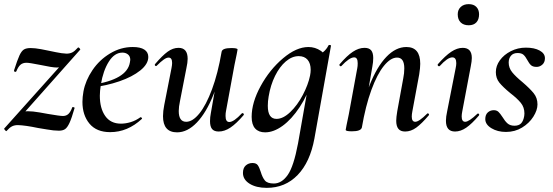

<svg xmlns="http://www.w3.org/2000/svg" viewBox="-30 -626 2668 927"><path d="M0 7Q-2 7 -6.5 1.5Q-11 -4 -10 -5L308 -360L302 -349Q289 -320 277 -310Q265 -300 244 -300Q223 -300 162 -313Q112 -323 98 -323Q80 -323 69 -313.5Q58 -304 49 -282Q48 -279 44 -279Q41 -279 39 -281Q37 -283 38 -287Q54 -337 64 -358.5Q74 -380 85.5 -387Q97 -394 118 -394Q139 -394 168.5 -388.5Q198 -383 206 -381Q212 -380 240 -374Q268 -368 291 -367Q307 -367 319 -373Q331 -379 346 -396L348 -397Q351 -397 355 -392Q359 -387 357 -386L40 -29L38 -40Q51 -67 66.5 -78Q82 -89 104 -89Q128 -89 162 -83Q196 -77 201 -76Q259 -66 274 -66Q290 -66 300.5 -76Q311 -86 319 -108Q319 -109 322 -109Q325 -109 328 -107.5Q331 -106 330 -104Q316 -55 305.5 -32.5Q295 -10 284 -2.5Q273 5 254 5Q230 5 196.5 -1Q163 -7 154 -8Q92 -21 56 -22Q40 -22 28 -16Q16 -10 1 7Z M368 -134Q368 -157 373 -185Q383 -238 416.5 -287.5Q450 -337 501.5 -368Q553 -399 611 -399Q648 -399 667 -386.5Q686 -374 686 -351Q686 -317 647.5 -286Q609 -255 546.5 -233.5Q484 -212 415 -204L417 -217Q583 -242 597 -324Q599 -334 599 -337Q599 -354 588 -363Q577 -372 561 -372Q523 -372 495.5 -328.5Q468 -285 457 -218Q452 -186 452 -164Q452 -103 478 -66Q504 -29 554 -29Q577 -29 601.5 -36.5Q626 -44 648 -60H649Q652 -60 654.5 -57Q657 -54 655 -52Q586 12 502 12Q436 12 402 -29Q368 -70 368 -134Z M757 -65Q757 -89 763 -119L798 -297Q801 -312 801 -322Q801 -348 784 -348Q774 -348 760 -338Q746 -328 727 -309Q725 -307 723 -307Q720 -307 718 -310.5Q716 -314 719 -317Q754 -358 779.5 -376.5Q805 -395 832 -395Q876 -395 876 -342Q876 -324 870 -297L839 -138Q833 -110 833 -90Q833 -38 869 -38Q900 -38 932.5 -78Q965 -118 993.5 -194.5Q1022 -271 1040 -376L1056 -375Q1036 -258 1001 -170Q966 -82 920.5 -34.5Q875 13 825 13Q757 13 757 -65ZM984 -41Q984 -60 988 -80L1040 -376Q1043 -394 1087 -394Q1117 -394 1117 -387L1113 -365Q1103 -318 1102 -312L1061 -89Q1059 -80 1059 -66Q1059 -37 1077 -37Q1099 -37 1138 -79Q1139 -80 1141 -80Q1144 -80 1146.5 -76.5Q1149 -73 1146 -70Q1111 -29 1082.5 -10Q1054 9 1026 9Q1004 9 994 -3Q984 -15 984 -41Z M1143 209Q1143 185 1156.5 173Q1170 161 1189 161Q1207 161 1214.5 171.5Q1222 182 1229 204Q1237 231 1249 245.5Q1261 260 1292 260Q1330 260 1359 219Q1388 178 1409 66L1461 -229L1481 -246Q1456 -168 1417 -109Q1378 -50 1334.5 -18.5Q1291 13 1250 13Q1219 13 1202 -5.5Q1185 -24 1185 -62Q1185 -131 1228.5 -210.5Q1272 -290 1336.5 -344.5Q1401 -399 1459 -399Q1492 -399 1519 -380.5Q1546 -362 1549 -326L1495 -357Q1511 -359 1529 -373.5Q1547 -388 1556 -407Q1558 -409 1561 -409Q1564 -409 1566.5 -407.5Q1569 -406 1568 -405L1488 43Q1467 157 1407 219Q1347 281 1258 281Q1207 281 1175 261Q1143 241 1143 209ZM1467 -261Q1470 -276 1470 -289Q1470 -320 1455 -337.5Q1440 -355 1412 -355Q1380 -355 1350 -329.5Q1320 -304 1298 -259.5Q1276 -215 1267 -160Q1263 -137 1263 -115Q1263 -52 1305 -52Q1337 -52 1371.5 -85Q1406 -118 1432 -167.5Q1458 -217 1467 -261Z M1883 -43Q1883 -59 1888 -89L1917 -248Q1922 -272 1922 -296Q1922 -348 1887 -348Q1856 -348 1823.5 -308Q1791 -268 1763 -191.5Q1735 -115 1717 -10L1701 -11Q1720 -128 1755 -216Q1790 -304 1835.5 -351.5Q1881 -399 1932 -399Q1999 -399 1999 -318Q1999 -299 1994 -267L1961 -89Q1958 -74 1958 -63Q1958 -38 1975 -38Q1993 -38 2032 -77Q2034 -79 2035 -79Q2038 -79 2040.5 -75.5Q2043 -72 2040 -69Q2006 -29 1980 -10Q1954 9 1926 9Q1904 9 1893.5 -4Q1883 -17 1883 -43ZM1639 1 1643 -21Q1653 -68 1654 -74L1695 -297Q1697 -306 1697 -321Q1697 -349 1680 -349Q1657 -349 1618 -307Q1617 -306 1615 -306Q1612 -306 1609.5 -309.5Q1607 -313 1610 -316Q1645 -357 1673.5 -376Q1702 -395 1730 -395Q1752 -395 1762 -383Q1772 -371 1772 -346Q1772 -326 1768 -306L1717 -10Q1712 8 1669 8Q1639 8 1639 1Z M2123 -43Q2123 -62 2129 -89L2170 -297Q2173 -311 2173 -321Q2173 -349 2154 -349Q2131 -349 2093 -307Q2092 -306 2090 -306Q2086 -306 2084 -309.5Q2082 -313 2084 -316Q2120 -357 2148.5 -376Q2177 -395 2204 -395Q2248 -395 2248 -346Q2248 -331 2243 -306L2202 -89Q2199 -74 2199 -64Q2199 -38 2216 -38Q2234 -38 2274 -76Q2276 -78 2278 -78Q2281 -78 2283 -74.5Q2285 -71 2282 -68Q2248 -28 2221 -9.5Q2194 9 2167 9Q2123 9 2123 -43ZM2180 -557Q2180 -579 2194.5 -592.5Q2209 -606 2233 -606Q2257 -606 2270 -592.5Q2283 -579 2283 -557Q2283 -532 2270 -518Q2257 -504 2233 -504Q2208 -504 2194 -518Q2180 -532 2180 -557Z M2313 -51Q2313 -72 2325 -83Q2337 -94 2354 -94Q2368 -94 2376.5 -86Q2385 -78 2396 -61Q2408 -41 2420.5 -30Q2433 -19 2454 -19Q2475 -19 2486 -30.5Q2497 -42 2501 -66Q2502 -70 2502 -78Q2502 -108 2484.5 -129.5Q2467 -151 2433 -177Q2398 -206 2381 -227Q2364 -248 2364 -278Q2364 -308 2383.5 -335Q2403 -362 2436.5 -379Q2470 -396 2509 -396Q2550 -396 2575.5 -382Q2601 -368 2601 -345Q2601 -325 2588.5 -314Q2576 -303 2561 -303Q2543 -303 2534 -311Q2525 -319 2516 -336Q2507 -353 2497.5 -361.5Q2488 -370 2469 -370Q2448 -370 2437 -357Q2426 -344 2426 -324Q2426 -298 2443 -277Q2460 -256 2493 -229Q2529 -198 2547 -175.5Q2565 -153 2565 -122Q2565 -94 2545 -62.5Q2525 -31 2490.5 -10Q2456 11 2413 11Q2372 11 2342.5 -7Q2313 -25 2313 -51Z"/></svg>

Font: Cormorant Infant SemiBold
Style: Italic
Weight: 600
Italic angle: -10°
Designer: Christian Thalmann (Catharsis Fonts)
Foundry: Catharsis Fonts
Version: Version 4.000